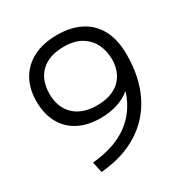

<svg xmlns="http://www.w3.org/2000/svg" viewBox="-172 -876 978 1020"><g transform="rotate(-30 317.0 -365.5)"><path d="M317 -740Q402 -740 462.5 -708.5Q523 -677 555 -616Q587 -555 587 -464Q587 -327 536.5 -224.5Q486 -122 390 -62Q294 -2 159 9L145 -57Q280 -69 364.5 -129.5Q449 -190 484 -298H482Q449 -271 402.5 -256Q356 -241 299 -241Q221 -241 164.5 -270.5Q108 -300 77.5 -355.5Q47 -411 47 -488Q47 -566 79.5 -622.5Q112 -679 172.5 -709.5Q233 -740 317 -740ZM317 -668Q227 -668 177 -620.5Q127 -573 127 -488Q127 -405 177 -357Q227 -309 317 -309Q377 -309 419.5 -330Q462 -351 484.5 -390.5Q507 -430 507 -482Q507 -531 487.5 -573Q468 -615 426 -641.5Q384 -668 317 -668Z"/></g></svg>

Font: M PLUS 2
Style: Regular
Weight: 400
Designer: Coji Morishita
Foundry: UNDERFOREST DESIGN
Version: Version 1.001